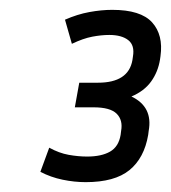

<svg xmlns="http://www.w3.org/2000/svg" viewBox="-20 -810 347 390"><path d="M281 -536Q273 -489 243 -464.5Q213 -440 154 -440Q131 -440 107 -445Q83 -450 62 -461L80 -510Q100 -499 119.5 -495.5Q139 -492 157 -492Q186 -492 203.5 -502Q221 -512 225 -536L226 -544Q230 -566 217 -579Q204 -592 170 -592H132L141 -642H179Q241 -642 249 -688L250 -695Q254 -718 240.5 -728.5Q227 -739 202 -739Q186 -739 167.5 -735.5Q149 -732 126 -721L112 -770Q137 -781 161.5 -785.5Q186 -790 208 -790Q266 -790 289 -764.5Q312 -739 306 -696L305 -689Q301 -664 287 -644.5Q273 -625 247 -614Q291 -593 282 -544Z"/></svg>

Font: Inria Sans Light
Style: Italic
Weight: 300
Italic angle: -10°
Designer: Black Foundry Team
Foundry: Black Foundry
Version: Version 1.2; ttfautohint (v1.8.3)